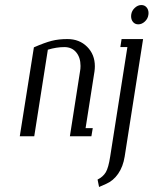

<svg xmlns="http://www.w3.org/2000/svg" viewBox="-20 -538 606 758"><path d="M365.2 170.9Q386.7 160.2 397.5 142.3Q408.2 124.5 415 80.1L482.9 -352.1H455.1L460 -383.8H544.9L472.2 80.1Q465.8 120.1 446.5 147.9Q427.2 175.8 398.9 188L371.1 200.2ZM497.6 -473.6Q497.6 -478 498 -480Q500 -495.6 512 -506.8Q523.9 -518.1 538.1 -518.1Q550.8 -518.1 558.6 -509Q566.4 -500 566.4 -486.3Q566.4 -481.9 565.9 -480Q564 -464.4 552 -453.1Q540 -441.9 525.9 -441.9Q513.2 -441.9 505.4 -450.9Q497.6 -460 497.6 -473.6ZM58.1 0 113.8 -351.1Q156.2 -369.6 183.8 -376.7Q211.4 -383.8 246.1 -383.8Q293.5 -383.8 324 -353.3Q354.5 -322.8 354.5 -276.4Q354.5 -266.1 353 -255.9L317.9 -32.2H346.2L340.8 0H255.9L295.9 -255.9Q297.9 -265.6 297.9 -277.8Q297.9 -311 280.8 -331.5Q263.7 -352.1 233.9 -352.1Q203.1 -352.1 168.9 -341.8L115.2 0Z"/></svg>

Font: Gawaa
Style: Italic
Weight: 400
Designer: T. Christopher White
Version: Version 1.0